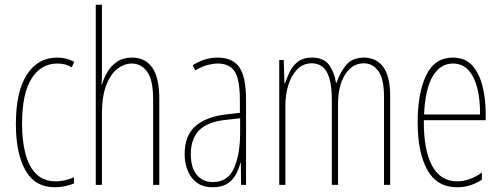

<svg xmlns="http://www.w3.org/2000/svg" viewBox="-20 -780 2115 810"><path d="M212 10Q127 10 87 -62Q47 -134 47 -256Q47 -394 93.5 -465.5Q140 -537 221 -537Q262 -537 293 -519L283 -496Q257 -512 222 -512Q153 -512 113 -448.5Q73 -385 73 -257Q73 -186 87.5 -131Q102 -76 133.5 -45.5Q165 -15 215 -15Q253 -15 292 -32V-6Q276 1 254 5.5Q232 10 212 10Z M410 -492Q410 -469 410 -455Q410 -441 408 -424H410Q418 -450 433 -476Q448 -502 473.5 -519.5Q499 -537 537 -537Q593 -537 622.5 -494.5Q652 -452 652 -366V0H626V-360Q626 -444 600.5 -478Q575 -512 536 -512Q504 -512 475 -489.5Q446 -467 428 -420Q410 -373 410 -298V0H384V-760H410Z M898 -537Q961 -537 989.5 -496.5Q1018 -456 1018 -358V0H997L996 -93H994Q988 -68 975.5 -44.5Q963 -21 939.5 -5.5Q916 10 878 10Q836 10 810 -9.5Q784 -29 771.5 -61Q759 -93 759 -129Q759 -208 804 -247.5Q849 -287 931 -297L992 -304V-355Q992 -445 970 -478.5Q948 -512 898 -512Q880 -512 856 -506Q832 -500 804 -483L793 -505Q844 -537 898 -537ZM930 -274Q856 -266 820.5 -230.5Q785 -195 785 -129Q785 -73 810 -42.5Q835 -12 878 -12Q941 -12 967 -70Q993 -128 993 -220V-281Z M1516 -537Q1567 -537 1596.5 -498Q1626 -459 1626 -374V0H1600V-372Q1600 -449 1575.5 -481Q1551 -513 1515 -513Q1466 -513 1436 -465.5Q1406 -418 1406 -341V0H1380V-355Q1380 -417 1369 -451.5Q1358 -486 1339 -499.5Q1320 -513 1296 -513Q1258 -513 1233 -486.5Q1208 -460 1196 -420Q1184 -380 1184 -337V0H1158V-527H1177L1180 -428H1182Q1190 -451 1202 -476.5Q1214 -502 1236.5 -519.5Q1259 -537 1296 -537Q1347 -537 1369.5 -504.5Q1392 -472 1397 -431H1400Q1415 -476 1441 -506.5Q1467 -537 1516 -537Z M1890 -537Q1943 -537 1973 -503Q2003 -469 2016 -415Q2029 -361 2029 -301V-273H1768Q1767 -148 1802.5 -81.5Q1838 -15 1909 -15Q1961 -15 2013 -52V-22Q1992 -8 1966 1Q1940 10 1909 10Q1823 10 1782.5 -63.5Q1742 -137 1742 -264Q1742 -388 1778 -462.5Q1814 -537 1890 -537ZM1890 -512Q1838 -512 1806 -459Q1774 -406 1769 -297H2005Q2006 -356 1994.5 -404.5Q1983 -453 1957.5 -482.5Q1932 -512 1890 -512Z"/></svg>

Font: Noto Sans ExtraCondensed Thin
Style: Regular
Weight: 100
Width: 2
Designer: Monotype Design Team
Foundry: Monotype Imaging Inc.
Version: Version 2.013; ttfautohint (v1.8.4.7-5d5b)